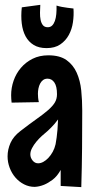

<svg xmlns="http://www.w3.org/2000/svg" viewBox="-20 -767 387 791"><path d="M318.8 -311Q318.8 -233.9 318.1 -156.7Q317.4 -79.6 314.9 3.9L230 -1V-66.9Q215.3 -40.5 196.8 -26.6Q178.2 -12.7 161.6 -5.9Q142.1 2 123 2.9Q99.6 2.9 79.1 -7.6Q58.6 -18.1 43.5 -35.6Q28.3 -53.2 19.8 -75.9Q11.2 -98.6 11.2 -123Q11.2 -150.9 23.2 -178Q35.2 -205.1 64 -227.1Q102.5 -256.8 130.9 -276.9Q159.2 -296.9 178 -313.2Q196.8 -329.6 205.8 -344.5Q214.8 -359.4 214.8 -378.9Q214.8 -411.1 204.1 -427Q193.4 -442.9 175.8 -442.9Q165 -442.9 157.5 -437.3Q149.9 -431.6 145.3 -422.6Q140.6 -413.6 138.4 -402.6Q136.2 -391.6 136.2 -380.9Q136.2 -373.5 137 -364.7Q137.7 -356 140.1 -346.2L27.8 -344.2Q26.9 -352.5 26.4 -360.1Q25.9 -367.7 25.9 -375Q25.9 -405.3 36.1 -434.8Q46.4 -464.4 66.2 -487.5Q85.9 -510.7 114.3 -524.9Q142.6 -539.1 179.2 -539.1Q226.6 -539.1 254.2 -519.3Q281.7 -499.5 296.1 -467.3Q310.5 -435.1 314.7 -394.3Q318.8 -353.5 318.8 -311ZM209 -172.9Q211.4 -185.1 213.4 -200.7Q215.3 -213.9 216.8 -232.7Q218.3 -251.5 219.2 -274.9Q211.4 -264.2 204.1 -255.9Q196.8 -247.6 190.4 -241.2Q183.1 -233.9 176.8 -228Q165.5 -218.8 152.8 -207.3Q140.1 -195.8 129.6 -183.1Q119.1 -170.4 112.1 -157Q105 -143.6 105 -130.9Q105 -117.2 114.3 -105.7Q123.5 -94.2 137.2 -94.2Q147.5 -94.2 158.4 -100.1Q169.4 -106 179.4 -116.7Q189.5 -127.4 197.3 -141.6Q205.1 -155.8 209 -172.9ZM282.7 -731.9Q284.7 -704.1 280.5 -675.3Q276.4 -646.5 263.4 -622.8Q250.5 -599.1 228.3 -584Q206.1 -568.8 171.9 -568.8Q140.1 -568.8 118.9 -581.8Q97.7 -594.7 85.4 -617.4Q73.2 -640.1 69.6 -670.7Q65.9 -701.2 69.8 -736.8L146 -747.1Q145 -731.4 144.8 -715.1Q144.5 -698.7 147.2 -685.3Q149.9 -671.9 156.7 -663.3Q163.6 -654.8 176.8 -654.8Q187.5 -654.8 194.6 -661.6Q201.7 -668.5 206.1 -680.7Q210.4 -692.9 211.9 -709Q213.4 -725.1 212.9 -744.1Q223.1 -740.7 235.4 -738.5Q247.6 -736.3 258.3 -734.9Q271 -732.9 282.7 -731.9Z"/></svg>

Font: Mouse Memoirs
Style: Regular
Weight: 400
Version: Version 1.000